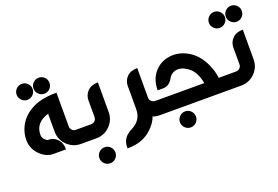

<svg xmlns="http://www.w3.org/2000/svg" viewBox="-121 -1084 2491 1718"><g transform="rotate(-20 1124.0 -225.0)"><path d="M250 -610.4Q250 -579.1 227.5 -556.6Q205.1 -534.2 173.8 -534.2Q142.6 -534.2 120.1 -556.6Q97.7 -579.1 97.7 -610.4Q97.7 -641.6 120.1 -664.1Q142.6 -686.5 173.8 -686.5Q205.1 -686.5 227.5 -664.1Q250 -641.6 250 -610.4ZM410.6 -610.4Q410.6 -579.1 388.7 -556.6Q366.2 -534.2 334.5 -534.2Q303.2 -534.2 280.8 -556.6Q258.3 -579.1 258.3 -610.4Q258.3 -641.6 280.8 -664.1Q303.2 -686.5 334.5 -686.5Q366.2 -686.5 388.7 -664.1Q410.6 -641.1 410.6 -610.4ZM240.2 -134.3Q275.4 -133.3 310.5 -99.1Q346.2 -64 346.2 0H225.1Q157.2 0 98.6 -58.6Q40.5 -117.7 40.5 -199.2Q40.5 -280.3 84.5 -350.6Q127.4 -420.4 213.9 -463.4Q299.3 -505.9 439 -505.9V-184.1Q439 -163.6 453.6 -148.9Q467.3 -134.3 488.8 -134.3H543V0H488.8Q413.1 0 358.4 -53.7Q304.2 -107.9 304.2 -184.1V-354.5Q174.8 -316.4 174.8 -199.2Q174.8 -172.4 193.8 -153.3Q212.9 -134.3 225.1 -134.3Z M752 176.3Q752 207.5 730 230Q707.5 252.4 675.8 252.4Q644.5 252.4 622.1 230Q599.6 207.5 599.6 176.3Q599.6 145 622.1 122.6Q644.5 100.1 675.8 100.1Q707.5 100.1 730 122.6Q752 145.5 752 176.3ZM684.6 -344.2Q684.6 -394 719.7 -430.2Q755.4 -465.8 818.8 -465.8V-184.1Q818.8 -108.4 765.1 -53.7Q710.4 0 634.8 0H496.6V-134.3H634.8Q655.3 -134.3 669.9 -148.9Q684.6 -163.6 684.6 -184.1Z M1193.4 -184.6Q1193.4 -163.1 1208 -149.4Q1222.7 -134.8 1243.2 -134.8H1268.6V0H1243.2Q1197.3 0 1174.3 -12.2Q1157.2 41.5 1103 93.8Q1013.7 180.2 871.6 180.2H866.7V165.5Q866.7 78.1 956.1 33.2Q1059.1 -17.1 1059.1 -121.6V-344.7Q1059.1 -394 1094.2 -430.2Q1129.9 -465.8 1193.4 -465.8Z M1539.1 121.1Q1539.1 152.3 1517.1 174.8Q1494.6 197.3 1462.9 197.3Q1431.6 197.3 1409.2 174.8Q1386.7 152.3 1386.7 121.1Q1386.7 89.8 1409.2 67.4Q1431.6 44.9 1462.9 44.9Q1494.6 44.9 1517.1 67.4Q1539.1 90.3 1539.1 121.1ZM1711.4 -134.3Q1691.9 -237.3 1637.7 -284.7Q1583 -331.1 1530.3 -331.1Q1504.9 -331.1 1479 -316.9Q1453.6 -301.8 1439.9 -273.9Q1406.7 -215.8 1347.2 -215.8H1296.9Q1297.4 -326.2 1361.8 -393.6Q1424.8 -460 1522.5 -465.3H1523.9Q1524.9 -465.8 1529.8 -465.8Q1535.2 -465.8 1540.3 -465.6Q1545.4 -465.3 1550.8 -464.8Q1631.8 -459 1701.7 -407.7Q1770.5 -357.4 1814.9 -258.8Q1840.3 -200.2 1849.1 -134.3H1911.6V0H1243.2V-134.3Z M2086.9 -627Q2086.9 -595.7 2064.5 -573.2Q2042 -550.8 2010.7 -550.8Q1979.5 -550.8 1957 -573.2Q1934.6 -595.7 1934.6 -627Q1934.6 -658.2 1957 -680.7Q1979.5 -703.1 2010.7 -703.1Q2042 -703.1 2064.5 -680.7Q2086.9 -658.2 2086.9 -627ZM2247.6 -627Q2247.6 -595.7 2225.6 -573.2Q2203.1 -550.8 2171.4 -550.8Q2140.1 -550.8 2117.7 -573.2Q2095.2 -595.7 2095.2 -627Q2095.2 -658.2 2117.7 -680.7Q2140.1 -703.1 2171.4 -703.1Q2203.1 -703.1 2225.6 -680.7Q2247.6 -657.7 2247.6 -627ZM2064.5 -344.2Q2064.5 -394 2099.6 -430.2Q2135.3 -465.8 2198.7 -465.8V-184.1Q2198.7 -108.4 2145 -53.7Q2090.3 0 2014.6 0H1876.5V-134.3H2014.6Q2035.2 -134.3 2049.8 -148.9Q2064.5 -163.6 2064.5 -184.1Z"/></g></svg>

Font: DimaKhabar
Style: Bold
Weight: 700
Width: 6
Designer: R.Balvardi
Foundry: Dima Software Group
Version: Version 1.00;November 30, 2018;FontCreator 11.5.0.2427 64-bi